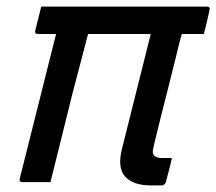

<svg xmlns="http://www.w3.org/2000/svg" viewBox="-20 -552 656 582"><path d="M501 -73Q497 -54 492.5 -37Q488 -20 483 -1Q480 10 469 10H437Q384 10 359.5 -16.5Q335 -43 350 -102Q372 -188 393.5 -275.5Q415 -363 437 -449H247L240 -422Q230 -385 220 -346Q210 -307 199 -266Q183 -202 166.5 -135Q150 -68 133 0H48Q37 0 40 -11Q67 -120 95 -230Q123 -340 150 -449H95Q84 -449 87 -460Q92 -480 96 -496Q100 -512 105 -532H607Q618 -532 615 -521Q611 -501 607 -485Q603 -469 598 -449H531L526 -431Q517 -393 507 -354Q497 -315 487 -274Q477 -235 467 -195.5Q457 -156 448 -118Q445 -106 443.5 -97Q442 -88 446 -82Q452 -73 471 -73Z"/></svg>

Font: Recursive Mn Lnr St
Style: Italic
Weight: 400
Italic angle: -15°
Monospace: yes
Version: Version 1.079;hotconv 1.0.112;makeotfexe 2.5.65598; ttfautoh